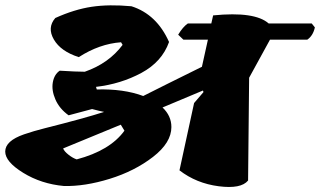

<svg xmlns="http://www.w3.org/2000/svg" viewBox="-38 -717 1227 736"><path d="M191 -446Q255 -442 287 -442Q379 -474 432 -545L426 -555Q343 -549 264 -498Q195 -520 168.5 -565.5Q142 -611 174 -648Q247 -681 313.5 -691Q380 -701 466 -693Q563 -662 610 -556Q583 -480 504 -437.5Q425 -395 330 -384L333 -374Q436 -377 511 -349Q586 -387 736 -461L759 -565H665L645 -584Q663 -614 682 -627H772L779 -658Q939 -674 992 -627H1157L1169 -612Q1162 -580 1140 -565H997L917 -419L913 -25Q886 8 800.5 -3Q715 -14 650 -64L706 -322L742 -364L740 -370L585 -305Q619 -273 619 -230Q619 -170 548.5 -115.5Q478 -61 382.5 -31.5Q287 -2 207 -4Q120 -12 51 -54.5Q-18 -97 -18 -136Q-18 -177 54 -202Q92 -215 132 -225Q287 -264 361 -288Q345 -291 315 -299L225 -275Q190 -300 174.5 -335.5Q159 -371 164.5 -401.5Q170 -432 191 -446ZM425 -239 204 -148Q208 -137 224.5 -124Q241 -111 256 -106Q384 -140 439 -216Z"/></svg>

Font: Tillana ExtraBold
Style: Regular
Weight: 800
Designer: Lipi Raval (Devanagari, Latin), Jonny Pinhorn (Latin)
Foundry: Indian Type Foundry
Version: Version 2.003;PS 1.0;hotconv 1.0.79;makeotf.lib2.5.61930; tt